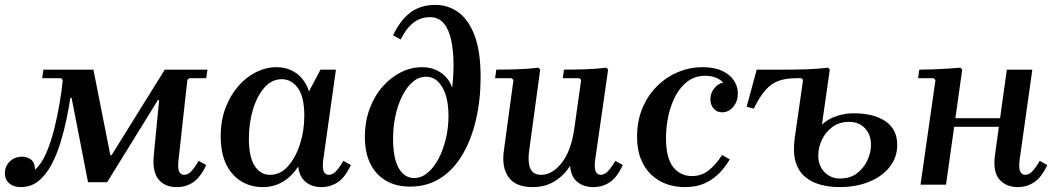

<svg xmlns="http://www.w3.org/2000/svg" viewBox="-46 -753 4310 783"><path d="M39 10Q9 10 -8.5 -5.5Q-26 -21 -26 -47Q-26 -75 -6 -94.5Q14 -114 45 -114Q64 -114 80 -102.5Q96 -91 97 -61Q123 -84 142 -127.5Q161 -171 174.5 -224.5Q188 -278 197 -331.5Q206 -385 210 -427L203 -434H126L131 -469H335L404 -120H409L626 -469H800L795 -434H726L718 -427L682 -100Q678 -67 684.5 -53.5Q691 -40 705 -40Q721 -40 735.5 -56Q750 -72 764 -97L795 -80Q771 -29 741.5 -9.5Q712 10 675 10Q626 10 600.5 -21.5Q575 -53 581 -118L603 -345H598L391 -10H313L246 -354H241Q235 -314 225 -266Q215 -218 200 -169.5Q185 -121 163 -80Q141 -39 110.5 -14.5Q80 10 39 10Z M854 -198Q854 -261 873.5 -312.5Q893 -364 925.5 -401.5Q958 -439 998.5 -459Q1039 -479 1081 -479Q1114 -479 1140.5 -467Q1167 -455 1186 -432.5Q1205 -410 1214 -380L1261 -469H1324L1272 -100Q1268 -67 1274.5 -53.5Q1281 -40 1295 -40Q1311 -40 1325.5 -56Q1340 -72 1354 -97L1385 -80Q1361 -29 1331 -9.5Q1301 10 1265 10Q1226 10 1200.5 -11Q1175 -32 1170 -74Q1144 -33 1107 -11.5Q1070 10 1025 10Q977 10 938 -13.5Q899 -37 876.5 -83Q854 -129 854 -198ZM969 -188Q969 -113 992.5 -76.5Q1016 -40 1055 -40Q1097 -40 1128 -74.5Q1159 -109 1177 -164Q1195 -219 1195 -281Q1195 -357 1169 -393.5Q1143 -430 1103 -430Q1062 -430 1032 -395.5Q1002 -361 985.5 -306Q969 -251 969 -188Z M1626 8Q1570 8 1529 -15.5Q1488 -39 1465 -84Q1442 -129 1442 -195Q1442 -257 1461.5 -309.5Q1481 -362 1514.5 -400Q1548 -438 1589.5 -458.5Q1631 -479 1675 -479Q1707 -479 1731.5 -468Q1756 -457 1773 -438.5Q1790 -420 1798 -395Q1804 -446 1803.5 -496.5Q1803 -547 1794 -589.5Q1785 -632 1764 -657.5Q1743 -683 1707 -683Q1669 -683 1639.5 -660Q1610 -637 1588 -592L1557 -609Q1586 -670 1627 -701.5Q1668 -733 1730 -733Q1781 -733 1822.5 -703.5Q1864 -674 1889 -609.5Q1914 -545 1914 -438Q1914 -347 1895.5 -266.5Q1877 -186 1841 -124Q1805 -62 1751 -27Q1697 8 1626 8ZM1643 -27Q1672 -27 1697.5 -48Q1723 -69 1742 -105Q1761 -141 1772 -186Q1783 -231 1783 -280Q1783 -354 1758 -397Q1733 -440 1692 -440Q1661 -440 1636.5 -418.5Q1612 -397 1594 -361Q1576 -325 1566.5 -280Q1557 -235 1557 -188Q1557 -108 1580 -67.5Q1603 -27 1643 -27Z M2463 -97 2494 -80Q2470 -29 2440.5 -9.5Q2411 10 2374 10Q2334 10 2308 -11.5Q2282 -33 2279 -77Q2254 -37 2215.5 -13.5Q2177 10 2126 10Q2056 10 2027.5 -31Q1999 -72 2009 -140L2048 -427L2040 -434H1973L1978 -469Q2020 -469 2065 -470.5Q2110 -472 2150 -477L2157 -469L2112 -139Q2108 -110 2111 -87Q2114 -64 2126 -52Q2138 -40 2161 -40Q2206 -40 2244.5 -88.5Q2283 -137 2296 -228L2324 -427L2317 -434H2249L2254 -469Q2297 -469 2342 -470.5Q2387 -472 2427 -477L2434 -469L2381 -100Q2377 -67 2383.5 -53.5Q2390 -40 2404 -40Q2420 -40 2434.5 -56Q2449 -72 2463 -97Z M2747 10Q2707 10 2672 -2.5Q2637 -15 2610 -40.5Q2583 -66 2567.5 -104.5Q2552 -143 2552 -196Q2552 -259 2573.5 -311Q2595 -363 2632.5 -400.5Q2670 -438 2718 -458.5Q2766 -479 2819 -479Q2866 -479 2898 -464.5Q2930 -450 2946.5 -425.5Q2963 -401 2963 -372Q2963 -340 2944.5 -317.5Q2926 -295 2899 -295Q2877 -295 2864 -310.5Q2851 -326 2851 -348Q2851 -375 2869.5 -396Q2888 -417 2915 -417Q2938 -417 2946 -404Q2954 -391 2954 -376L2921 -368Q2921 -392 2908.5 -409.5Q2896 -427 2875.5 -435.5Q2855 -444 2830 -444Q2790 -444 2760 -422.5Q2730 -401 2710 -364Q2690 -327 2680 -282Q2670 -237 2670 -190Q2670 -108 2699.5 -71.5Q2729 -35 2776 -35Q2815 -35 2844.5 -58.5Q2874 -82 2899 -121L2930 -103Q2912 -72 2887 -46.5Q2862 -21 2828 -5.5Q2794 10 2747 10Z M3198 -434Q3160 -434 3130 -423.5Q3100 -413 3076 -386Q3052 -359 3028 -310L2999 -318L3040 -469H3203ZM3377 10Q3336 10 3299.5 0Q3263 -10 3236.5 -32.5Q3210 -55 3198.5 -93.5Q3187 -132 3195 -190L3229 -427L3222 -434H3154L3159 -469Q3202 -469 3246.5 -470.5Q3291 -472 3331 -477L3338 -469L3306 -245Q3332 -269 3366.5 -280Q3401 -291 3435 -291Q3517 -291 3565 -258.5Q3613 -226 3613 -162Q3613 -111 3582 -72Q3551 -33 3498 -11.5Q3445 10 3377 10ZM3379 -25Q3421 -25 3448.5 -46Q3476 -67 3491 -98.5Q3506 -130 3506 -162Q3506 -204 3481.5 -230Q3457 -256 3417 -256Q3377 -256 3349 -235.5Q3321 -215 3306 -183.5Q3291 -152 3291 -119Q3291 -77 3316.5 -51Q3342 -25 3379 -25Z M3708 0 3769 -427 3761 -434H3698L3703 -469Q3729 -469 3758 -470Q3787 -471 3816 -473Q3845 -475 3871 -477L3878 -469L3812 0ZM3806 -236 3811 -271H4103L4098 -236ZM4194 -97 4225 -80Q4201 -29 4171 -9.5Q4141 10 4105 10Q4056 10 4029 -22Q4002 -54 4012 -124L4060 -469H4164L4112 -100Q4108 -67 4114.5 -53.5Q4121 -40 4135 -40Q4151 -40 4165.5 -56Q4180 -72 4194 -97Z"/></svg>

Font: Brygada 1918 SemiBold
Style: Italic
Weight: 600
Italic angle: -8°
Designer: Mateusz Machalski | Borys Kosmynka | Przemek Hoffer
Foundry: NIEPODLEGLA 2018
Version: Version 3.006